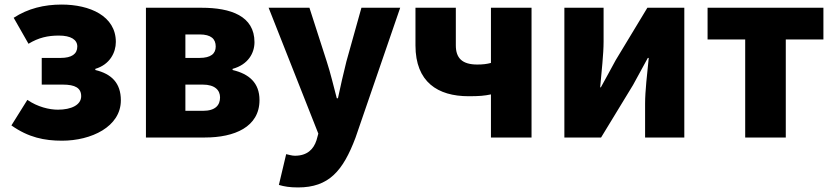

<svg xmlns="http://www.w3.org/2000/svg" viewBox="-20 -603 3661 842"><path d="M252 14C380 14 510 -47 510 -163C510 -239 469 -279 398 -296V-301C462 -320 488 -373 488 -419C488 -533 374 -583 250 -583C174 -583 103 -566 40 -525L105 -411C149 -438 190 -447 238 -447C291 -447 319 -429 319 -399C319 -366 294 -349 246 -349H163V-232H255C310 -232 336 -217 336 -181C336 -143 293 -122 234 -122C196 -122 145 -134 100 -165L30 -53C105 0 175 14 252 14Z M620 0H879C1008 0 1118 -46 1118 -164C1118 -240 1072 -279 1000 -296V-301C1069 -320 1096 -371 1096 -418C1096 -533 992 -569 864 -569H620ZM793 -349V-452H855C906 -452 926 -432 926 -399C926 -368 905 -349 855 -349ZM793 -117V-232H869C923 -232 945 -207 945 -176C945 -142 925 -117 870 -117Z M1287 219C1422 219 1484 147 1539 1L1735 -569H1565L1499 -333C1486 -279 1473 -226 1462 -172H1457C1442 -228 1430 -281 1413 -333L1337 -569H1158L1376 -17L1368 12C1355 52 1327 80 1273 80C1260 80 1245 75 1235 73L1203 208C1227 215 1250 219 1287 219Z M2133 0H2311V-569H2133V-327C2114 -322 2097 -320 2073 -320C2006 -320 1979 -349 1979 -404V-569H1802V-404C1802 -243 1900 -181 2035 -181C2082 -181 2104 -183 2133 -189Z M2455 0H2616L2756 -230C2774 -262 2802 -315 2821 -349H2825C2818 -279 2809 -204 2809 -148V0H2981V-569H2819L2680 -339C2663 -306 2633 -254 2615 -220H2612C2618 -289 2627 -365 2627 -421V-569H2455Z M3248 0H3426V-430H3591V-569H3083V-430H3248Z"/></svg>

Font: Source Han Sans HK Heavy
Style: Regular
Weight: 900
Designer: Ryoko NISHIZUKA 西塚涼子 (kana, bopomofo & ideographs); Paul D. Hunt (Latin, Greek & Cyrillic); Sandoll Communications 산돌커뮤니
Foundry: Adobe
Version: Version 2.000;hotconv 1.0.107;makeotfexe 2.5.65593